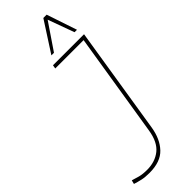

<svg xmlns="http://www.w3.org/2000/svg" viewBox="-330 -916 944 944"><g transform="rotate(-45 141.5 -444.0)"><path d="M-32 -6 -27 -26Q-9 -20 12 -14.5Q33 -9 63 -9Q119 -9 157 -39.5Q195 -70 206 -139L293 -681H96L99 -700H315L226 -141Q215 -72 176.5 -31Q138 10 61 10Q30 10 8.5 5Q-13 0 -32 -6ZM128 -740 230 -898H253L306 -740H289L239 -877L146 -740Z"/></g></svg>

Font: Georama SemiCondensed Thin
Style: Italic
Weight: 100
Width: 4
Italic angle: -9°
Designer: Jean-Baptiste Levee
Foundry: Production Type
Version: Version 1.000